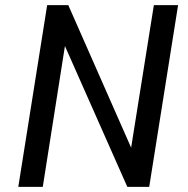

<svg xmlns="http://www.w3.org/2000/svg" viewBox="-20 -725 729 745"><path d="M51 0 163 -705H245L491 -147H488L577 -705H671L559 0H474L229 -553H233L146 0Z"/></svg>

Font: Nunito Sans 7pt Condensed SemiBold
Style: Italic
Weight: 600
Width: 3
Italic angle: -9°
Designer: Vernon Adams
Foundry: Vernon Adams
Version: Version 3.101;gftools[0.9.27]